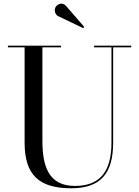

<svg xmlns="http://www.w3.org/2000/svg" viewBox="-20 -995 748 1030"><path d="M292 -908.5 426.5 -844 432 -850.5 334.5 -963C315.5 -985 288 -974 278.5 -957.5C269 -941 275 -916.5 292 -908.5ZM22.5 -750V-741H112V-230C112 -57 189 15 362 15C520 15 587 -65 587 -230V-741H684V-750H484.5V-741H578V-230C578 -70 512 2.5 382 2.5C238 2.5 207.5 -108 207.5 -240V-741H307.5V-750Z"/></svg>

Font: Bodoni* 24
Style: Regular
Weight: 400
Version: Version 2.3